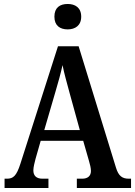

<svg xmlns="http://www.w3.org/2000/svg" viewBox="-20 -947 680 967"><path d="M321 -799C358 -799 389 -818 389 -863C389 -909 358 -927 321 -927C282 -927 254 -909 254 -863C254 -818 282 -799 321 -799ZM3 0H224V-47H194C162 -47 148 -63 148 -89C148 -106 155 -131 159 -147L185 -238H399L428 -137C433 -121 438 -100 438 -86C438 -60 421 -47 394 -47H367V0H640V-47H629C596 -47 577 -60 564 -103L376 -714H272L83 -123C63 -60 46 -47 15 -47H3ZM203 -292 259 -484C273 -531 286 -578 295 -619C303 -578 317 -529 331 -477L382 -292Z"/></svg>

Font: Noto Serif Condensed Semi
Style: Regular
Weight: 600
Width: 3
Designer: Monotype Design Team
Foundry: Monotype Imaging Inc.
Version: Version 1.002